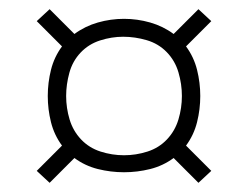

<svg xmlns="http://www.w3.org/2000/svg" viewBox="-20 -549 540 418"><path d="M412 -151 358 -205Q335 -188 307 -181Q279 -174 250 -174Q221 -174 193 -181Q165 -188 142 -205L88 -151L60 -177L115 -232Q98 -255 91 -283Q84 -311 84 -340Q84 -369 91 -397Q98 -425 115 -448L60 -503L88 -529L142 -475Q165 -492 193 -500Q221 -508 250 -508Q279 -508 307 -500Q335 -492 358 -475L412 -529L440 -503L385 -448Q402 -425 409 -397Q416 -369 416 -340Q416 -311 409 -283Q402 -255 385 -232L440 -177ZM250 -211Q276 -211 301 -219Q326 -227 343.5 -245.5Q361 -264 368.5 -289Q376 -314 376 -340Q376 -366 368.5 -391.5Q361 -417 343 -435.5Q325 -454 299.5 -461.5Q274 -469 248 -469Q223 -469 198 -461Q173 -453 155.5 -434.5Q138 -416 131 -390.5Q124 -365 124 -340Q124 -314 131.5 -289Q139 -264 156.5 -245.5Q174 -227 199 -219Q224 -211 250 -211Z"/></svg>

Font: Iosevka Slab Extralight
Style: Regular
Weight: 200
Monospace: yes
Designer: Belleve Invis
Foundry: Belleve Invis
Version: Version 11.1.1; ttfautohint (v1.8.3)